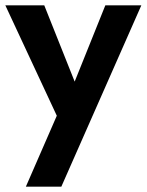

<svg xmlns="http://www.w3.org/2000/svg" viewBox="-27 -480 550 720"><path d="M503 -460 203 220H70L186 -46L-7 -460H139L253 -174L368 -460Z"/></svg>

Font: Renner*
Style: Semi
Weight: 600
Version: Version 003.000 ; ttfautohint (v0.97) -l 8 -r 50 -G 200 -x 1